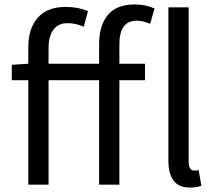

<svg xmlns="http://www.w3.org/2000/svg" viewBox="-20 -829 968 862"><path d="M584 -809Q633 -809 674 -791L654 -722Q623 -736 593 -736Q516 -736 516 -629V-543H631V-469H516V0H425V-469H198V0H107V-469H33V-538L107 -543V-616Q107 -702 150 -750Q193 -798 275 -798Q331 -798 375 -779L356 -709Q321 -725 283 -725Q242 -725 220 -696Q198 -667 198 -613V-543H425V-630Q425 -715 464.5 -762Q504 -809 584 -809ZM832 13Q736 13 736 -108V-796H827V-102Q827 -82 834 -72.5Q841 -63 852 -63Q862 -63 872 -65L884 5Q863 13 832 13Z"/></svg>

Font: Noto Sans SC
Style: Regular
Weight: 400
Designer: Ryoko NISHIZUKA ____ (kana & ideographs); Paul D. Hunt (Latin, Greek & Cyrillic); Wenlong ZHANG ___ (bopomofo); Sandoll 
Foundry: Adobe Systems Incorporated
Version: Version 1.004